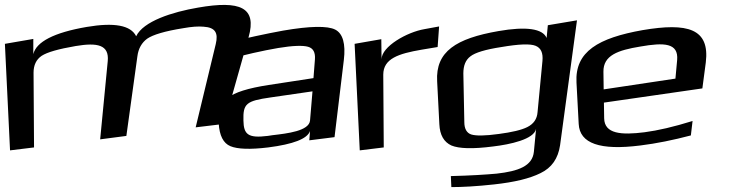

<svg xmlns="http://www.w3.org/2000/svg" viewBox="-75 -580 2978 784"><path d="M734 -549C628 -531 510 -493 481 -432C459 -477 391 -489 279 -470C145 -447 73 -409 61 -359V-421L-55 -401L-34 34L64 22L62 -283C62 -314 73 -337 95 -352C118 -367 164 -380 234 -392C323 -407 371 -397 365 -331L334 -11L441 -25L486 -350C490 -382 504 -406 526 -422C549 -438 598 -453 674 -465C707 -471 735 -473 756 -471C804 -468 817 -446 806 -400L724 -60L840 -74L940 -428C975 -550 906 -579 734 -549Z M1291 -20 1329 -335C1337 -401 1325 -443 1294 -459C1263 -475 1191 -474 1081 -455C1010 -442 931 -425 847 -404L849 -336C926 -357 997 -373 1061 -384C1121 -394 1162 -395 1183 -389C1204 -383 1213 -366 1211 -338L1205 -261L1022 -233C938 -220 883 -203 855 -180C828 -158 816 -123 818 -77C821 -26 837 5 866 17C895 29 946 31 1020 22C1122 9 1180 -13 1191 -45L1188 -7ZM919 -88C917 -157 931 -168 1029 -182L1201 -207L1191 -88C1187 -45 1098 -35 1038 -28L1018 -25C938 -15 920 -31 919 -88Z M1483 -338 1482 -420 1373 -401 1394 34 1492 22 1490 -275C1490 -341 1553 -361 1646 -377L1712 -388L1718 -472L1658 -461C1587 -449 1483 -390 1483 -338Z M1710 -248 1719 -73C1721 -28 1738 0 1768 14C1799 27 1855 29 1939 18C2007 10 2106 -11 2114 -54L2105 40C2099 98 2042 119 1953 129C1909 133 1847 137 1766 139L1768 184C1812 184 1870 181 1943 173C2025 164 2088 149 2132 127C2178 105 2204 67 2212 13L2281 -497L2162 -477L2157 -425C2141 -463 2074 -473 1960 -453C1788 -423 1703 -370 1710 -248ZM2120 -122C2118 -94 2104 -74 2078 -61C2054 -49 2015 -40 1962 -33C1905 -25 1868 -25 1849 -31C1831 -37 1821 -54 1821 -81L1817 -280C1817 -312 1826 -335 1846 -350C1865 -365 1907 -378 1973 -388C2043 -400 2090 -402 2112 -393C2134 -384 2143 -364 2140 -331Z M2549 -457C2369 -425 2272 -370 2279 -243L2288 -74C2292 6 2375 35 2540 14C2605 6 2674 -8 2746 -27L2753 -86C2676 -62 2611 -47 2557 -40C2462 -28 2393 -33 2392 -97L2391 -161L2793 -219L2807 -325C2824 -464 2732 -488 2549 -457ZM2540 -390C2637 -407 2696 -405 2690 -335L2683 -259L2390 -215L2389 -287C2388 -354 2448 -375 2540 -390Z"/></svg>

Font: Gamestation Warped
Style: Regular
Weight: 400
Designer: Jonas Hecksher
Foundry: Jonas Hecksher, Playtypeª, e-types AS
Version: Version 1.003